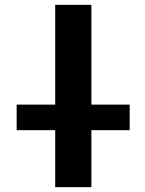

<svg xmlns="http://www.w3.org/2000/svg" viewBox="-20 -771 599 793"><path d="M48.8 -233.4V-338.9H208V-751H357.4V-338.9H515.6V-233.4H357.4V2H208V-233.4Z"/></svg>

Font: Nasu
Style: Bold
Weight: 700
Designer: Ryoko NISHIZUKA (kana &amp; ideographs); Paul D. Hunt (Latin, Greek &amp; Cyrillic); Wenlong ZHANG (bopomofo); Sandoll C
Version: Version 2014.1215